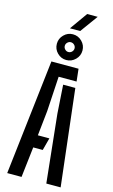

<svg xmlns="http://www.w3.org/2000/svg" viewBox="-169 -1229 757 1288"><g transform="rotate(15 210.0 -585.0)"><path d="M24.5 0 117 -800H305.5L315 -713.5H190.5L176 -471L157.5 -298H237.5L214.5 -211.5H148.5L124 0ZM296 0 246.5 -472 233.5 -670H318L395.5 0ZM210 -835Q174 -835 147.8 -861.2Q121.5 -887.5 121.5 -924.5Q121.5 -961 147.8 -987.2Q174 -1013.5 210 -1013.5Q247 -1013.5 273.2 -987.2Q299.5 -961 299.5 -924.5Q299.5 -887.5 273 -861.2Q246.5 -835 210 -835ZM210 -890.5Q224.5 -890.5 234.5 -900.8Q244.5 -911 244.5 -924.5Q244.5 -938.5 234.2 -948.5Q224 -958.5 210 -958.5Q197 -958.5 186.8 -948.5Q176.5 -938.5 176.5 -924.5Q176.5 -911 186.5 -900.8Q196.5 -890.5 210 -890.5ZM179.5 -1047 266.5 -1169.5H339.5L250.5 -1047Z"/></g></svg>

Font: Big Shoulders Stencil Text Thin SemiBold
Style: Regular
Weight: 600
Version: Version 2.001